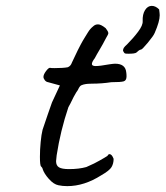

<svg xmlns="http://www.w3.org/2000/svg" viewBox="-20 -638 564 654"><path d="M125 -63Q125 -65 123 -67.5Q121 -70 120 -71Q116 -74 116 -104Q116 -128 118.5 -154Q121 -180 125 -196L143 -249L157 -289L184 -347L144 -358Q137 -359 132.5 -365Q128 -371 128 -376Q128 -384 136.5 -395.5Q145 -407 150 -407Q153 -406 166 -406Q196 -406 211 -409Q221 -413 225 -425Q229 -433 234.5 -445Q240 -457 245 -467Q248 -473 254.5 -485.5Q261 -498 271 -514Q273 -517 280 -528.5Q287 -540 297 -548Q304 -555 314 -555Q324 -555 340 -542Q342 -539 345.5 -534Q349 -529 349 -525Q349 -521 341 -508Q335 -496 329.5 -486.5Q324 -477 320 -470Q308 -450 303 -440Q293 -427 293 -420Q293 -413 306 -413Q320 -413 353 -419Q367 -421 372 -421Q407 -421 410 -392Q411 -386 411 -378Q411 -364 401.5 -361Q392 -358 359 -358Q327 -353 293 -353Q287 -353 279.5 -352.5Q272 -352 264 -350Q256 -348 252.5 -344Q249 -340 245 -331Q242 -328 231 -308Q217 -279 213 -273Q186 -193 173 -109Q171 -93 171 -89Q171 -74 181 -68Q191 -62 215 -62Q249 -62 274 -69Q304 -82 319 -91Q328 -96 335.5 -100.5Q343 -105 346 -107Q349 -113 353 -113Q361 -113 367 -97Q367 -81 360 -69Q353 -57 325 -41Q267 -4 209 -4Q193 -4 179 -7Q163 -10 146.5 -28.5Q130 -47 125 -63ZM399 -465Q399 -471 402 -475.5Q405 -480 413 -487Q434 -508 450.5 -530Q467 -552 466 -566Q465 -589 474 -603.5Q483 -618 497 -618Q510 -618 522 -606Q524 -592 524 -586Q524 -565 507 -526Q503 -516 483.5 -492.5Q464 -469 460 -469Q455 -469 446 -460Q443 -457 435.5 -456Q428 -455 418 -455Q408 -455 405.5 -456Q403 -457 399 -465Z"/></svg>

Font: Caveat
Style: Regular
Weight: 400
Designer: Pablo Impallari
Foundry: Pablo Impallari
Version: Version 1.500; ttfautohint (v1.6)